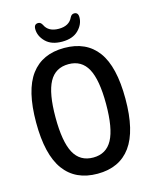

<svg xmlns="http://www.w3.org/2000/svg" viewBox="-129 -961 842 1053"><g transform="rotate(-15 292.0 -434.5)"><path d="M293 7Q168 7 103.5 -81Q39 -169 39 -351Q39 -534 103.5 -620.5Q168 -707 293 -707Q418 -707 482 -620.5Q546 -534 546 -351Q546 -169 482 -81Q418 7 293 7ZM293 -85Q367 -85 401.5 -149Q436 -213 436 -351Q436 -488 401.5 -551.5Q367 -615 293 -615Q218 -615 183.5 -551.5Q149 -488 149 -351Q149 -213 183.5 -149Q218 -85 293 -85ZM293 -743Q232 -743 199.5 -775.5Q167 -808 167 -848Q167 -876 191 -876Q205 -876 214 -859Q234 -816 293 -816Q352 -816 372 -860Q380 -876 395 -876Q418 -876 418 -848Q418 -808 385.5 -775.5Q353 -743 293 -743Z"/></g></svg>

Font: Asap Condensed Medium
Style: Regular
Weight: 500
Width: 3
Designer: Pablo Cosgaya
Foundry: Omnibus-Type
Version: Version 3.001; ttfautohint (v1.8.4.7-5d5b)